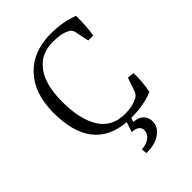

<svg xmlns="http://www.w3.org/2000/svg" viewBox="-222 -676 964 964"><g transform="rotate(-45 260.0 -194.5)"><path d="M275.9 7.8Q48.8 -11.7 48.8 -285.2Q48.8 -420.9 121.1 -498.5Q193.4 -576.2 319.8 -576.2Q405.8 -576.2 473.1 -549.8Q475.1 -487.8 464.8 -418.9H429.2L413.1 -496.1Q409.2 -513.2 395 -520Q360.8 -540 298.8 -540Q213.9 -540 166.5 -477.5Q119.1 -415 119.1 -292Q119.1 -168.9 163.1 -98.1Q207 -27.3 299.8 -26.9Q355 -26.9 394 -48.8Q407.2 -57.6 413.1 -74.2L438 -146L474.1 -142.1Q476.1 -83 463.9 -19Q397.9 8.8 308.1 8.8H307.1L299.8 30.8Q303.7 30.3 322.8 34.2Q341.8 38.1 356.4 54.7Q371.1 71.3 371.1 96.2Q371.1 136.2 335 161.6Q298.8 187 248 187H235.8L232.9 158.2Q268.1 156.2 289.1 139.6Q310.1 123 310.1 100.1Q310.1 63 258.8 61Z"/></g></svg>

Font: Yrsa-Light
Style: Regular
Weight: 300
Designer: Anna Giedrys (Yrsa+Rasa design), David Brezina (Yrsa art-direction, Rasa art-direction, design)
Foundry: Rosetta Type Foundry
Version: Version 1.001;PS 1.1;hotconv 1.0.88;makeotf.lib2.5.647800